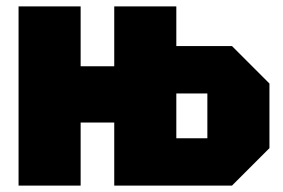

<svg xmlns="http://www.w3.org/2000/svg" viewBox="-20 -580 885 600"><path d="M337 0V-197H232V0H38V-560H232V-373H337V-560H531V-436H705L822 -319V-117L705 0ZM531 -148H628V-288H531Z"/></svg>

Font: Tektur SemiCondensed ExtraBold
Style: Regular
Weight: 800
Width: 4
Designer: Adam Jagosz
Foundry: Adam Jagosz
Version: Version 1.005;gftools[0.9.30]